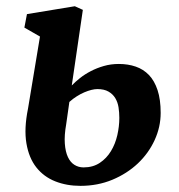

<svg xmlns="http://www.w3.org/2000/svg" viewBox="-20 -588 577 619"><path d="M239.3 11.2Q194.8 11.2 158 -3.4Q121.1 -18.1 97.2 -48.3Q73.2 -78.6 65.2 -125.7Q57.1 -172.9 70.3 -237.8L108.9 -470.2L58.6 -499L66.9 -542.5L221.2 -567.9L247.1 -556.2L211.4 -312.5Q222.7 -324.2 238 -336.4Q253.4 -348.6 272.7 -358.6Q292 -368.7 314.7 -375.2Q337.4 -381.8 363.3 -381.8Q392.6 -381.8 417.5 -373.3Q442.4 -364.7 460.2 -346.2Q478 -327.6 488 -297.4Q498 -267.1 498 -224.1Q498 -178.7 478.5 -136.2Q459 -93.8 424.3 -61Q389.6 -28.3 342.3 -8.5Q294.9 11.2 239.3 11.2ZM249.5 -48.3Q279.8 -48.3 301.8 -63Q323.7 -77.6 337.6 -100.6Q351.6 -123.5 358.2 -152.1Q364.7 -180.7 364.7 -208Q364.7 -225.6 362.1 -242.2Q359.4 -258.8 351.6 -271.7Q343.8 -284.7 329.8 -292.7Q315.9 -300.8 293.9 -300.8Q285.2 -300.8 274.4 -298.1Q263.7 -295.4 251.7 -290.3Q239.7 -285.2 227.3 -277.3Q214.8 -269.5 203.6 -259.3L193.4 -187.5Q187 -151.4 189 -125Q190.9 -98.6 199 -81.5Q207 -64.5 220.2 -56.4Q233.4 -48.3 249.5 -48.3Z"/></svg>

Font: Merriweather Bold
Style: Italic
Weight: 700
Italic angle: -7°
Designer: Eben Sorkin ( eben@eyebytes.com )
Foundry: Eben Sorkin ( eben@eyebytes.com )
Version: Version 1.5; ttfautohint (v0.97) -l 13 -r 13 -G 200 -x 24 -f